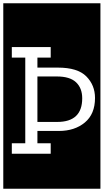

<svg xmlns="http://www.w3.org/2000/svg" viewBox="-32 -937 632 1170"><path d="M-12 213V-917H580V213ZM40 0H277V-64H196V-139H327Q423 -139 485 -190.5Q547 -242 547 -340Q547 -418 494 -471.5Q441 -525 321 -525H196V-586H277V-650H40V-586H122V-64H40ZM317 -194H196V-471H315Q394 -471 431.5 -435.5Q469 -400 469 -338Q469 -194 317 -194Z"/></svg>

Font: Zilla Slab Highlight Regular
Style: Regular
Weight: 400
Designer: Typotheque Type Foundry
Foundry: Typotheque type foundry
Version: Version 1.1; 2017; ttfautohint (v1.6)